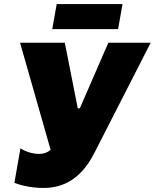

<svg xmlns="http://www.w3.org/2000/svg" viewBox="-20 -911 764 948"><path d="M195 17C309 17 389 -44 446 -156L724 -700H515L374 -376H364L300 -700H79L230 -171C213 -157 195 -151 173 -151C138 -151 100 -165 81 -179L51 -8C96 9 148 17 195 17ZM238 -767H563L585 -891H260Z"/></svg>

Font: Fixel Display 20240404 Black
Style: Italic
Weight: 900
Italic angle: -10°
Designer: AlfaBravo + MacPaw
Foundry: Kyrylo Tkachov, Marchela Mozhyna, Serhii Makarenko, Maria Weinstein, Zakhar Kryvoshyya
Version: Version 1.211;Glyphs 3.2 (3225)